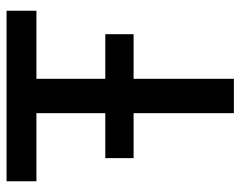

<svg xmlns="http://www.w3.org/2000/svg" viewBox="-96 -658 754 603"><g transform="rotate(-90 281.5 -357.0)"><path d="M335 0V-314.9H475.1V-403.8H335V-620.1H548.8V-713.9H13.2V-620.1H227.1V-403.8H85.9V-314.9H227.1V0Z"/></g></svg>

Font: Noto Reveo Sans
Style: Regular
Weight: 500
Designer: Monotype Design Team
Foundry: Monotype Imaging Inc.
Version: Version 2.007